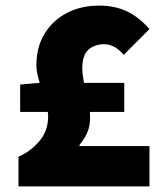

<svg xmlns="http://www.w3.org/2000/svg" viewBox="-20 -666 580 686"><path d="M46 0V-106Q88 -124 120 -161Q152 -198 152 -250Q152 -258 151 -266H52V-364L120 -370H122Q117 -386 113.5 -401.5Q110 -417 110 -432Q110 -498 139.5 -546Q169 -594 219.5 -620Q270 -646 334 -646Q391 -646 434.5 -625Q478 -604 514 -562L422 -470Q390 -508 352 -508Q318 -508 296 -488.5Q274 -469 274 -422Q274 -409 276 -396Q278 -383 280 -370H424V-266H301Q302 -257 302 -248Q302 -219 293.5 -196.5Q285 -174 264 -148V-144H514V0Z"/></svg>

Font: Assistant ExtraBold
Style: Regular
Weight: 800
Designer: Hebrew By Ben Nathan, Latin by Paul Hunt
Version: Version 3.000